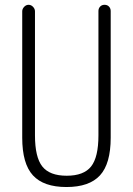

<svg xmlns="http://www.w3.org/2000/svg" viewBox="-20 -750 540 780"><path d="M70.3 -190.4V-704.1Q70.3 -713.9 78.1 -722.2Q85.9 -730.5 96.2 -730.5Q106.4 -730.5 114.3 -722.2Q122.1 -713.9 122.1 -704.1V-200.2Q122.1 -111.3 151.9 -73.7Q181.6 -36.1 251 -36.1Q320.3 -36.1 350.1 -73.7Q379.9 -111.3 379.9 -200.2V-705.1Q379.9 -715.8 386.7 -723.1Q393.6 -730.5 404.8 -730.5Q416 -730.5 422.9 -723.1Q429.7 -715.8 429.7 -705.1V-190.4Q429.7 -85 386.2 -37.6Q342.8 9.8 250 9.8Q157.2 9.8 113.8 -37.6Q70.3 -85 70.3 -190.4Z"/></svg>

Font: Rounded-X Mgen+ 2m light
Style: Regular
Weight: 200
Designer: [Source Han Sans]
Ryoko NISHIZUKA  (kana & ideographs); Paul D. Hunt (Latin, Greek & Cyrillic); Wenlong ZHANG  (bopomofo
Version: Version 1.059.20150602